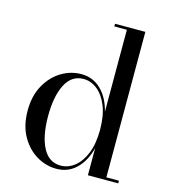

<svg xmlns="http://www.w3.org/2000/svg" viewBox="-113 -840 829 939"><g transform="rotate(15 302.0 -370.0)"><path d="M570 -13.5V0H416.5V-138Q400 -70.5 359 -30.5Q318 9.5 258.5 9.5Q205 9.5 157.5 -19Q110 -47.5 80 -101Q50 -154.5 50 -229.5Q50 -304.5 80 -358.2Q110 -412 157.5 -440.8Q205 -469.5 258.5 -469.5Q318 -469.5 359 -429.2Q400 -389 416.5 -321.5V-736.5H353V-750H506.5V-13.5ZM416.5 -229.5Q416.5 -300.5 396.8 -349.5Q377 -398.5 344.8 -424Q312.5 -449.5 275 -449.5Q215 -449.5 184.2 -389.8Q153.5 -330 153.5 -229.5Q153.5 -129 184.2 -70Q215 -11 275 -11Q312.5 -11 344.8 -36.2Q377 -61.5 396.8 -110.2Q416.5 -159 416.5 -229.5Z"/></g></svg>

Font: Bodoni Moda 16pt
Style: Regular
Weight: 400
Version: Version 2.3